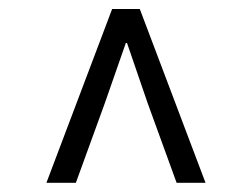

<svg xmlns="http://www.w3.org/2000/svg" viewBox="-20 -690 519 427"><path d="M83.2 -283.4 229.4 -670H290.9L437.1 -283.4H372.8L308.3 -460.8L262.5 -594.3H259.8L213.2 -460.8L148.7 -283.4Z"/></svg>

Font: Source Sans Variable
Style: Italic
Weight: 200
Italic angle: -11°
Designer: Paul D. Hunt
Foundry: Adobe Systems Incorporated
Version: Version 3.006;hotconv 1.0.111;makeotfexe 2.5.65597